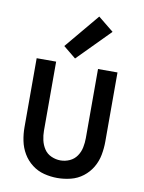

<svg xmlns="http://www.w3.org/2000/svg" viewBox="-87 -835 675 903"><g transform="rotate(10 250.0 -383.0)"><path d="M235 -560 387 -714 313 -774 175 -609ZM250 8Q282 8 314 0Q346 -8 372 -28Q398 -48 414.5 -76Q431 -104 437 -136Q443 -168 443 -200V-530H350V-200Q350 -178 345.5 -155.5Q341 -133 328 -114Q315 -95 294 -85.5Q273 -76 250 -76Q228 -76 206.5 -85.5Q185 -95 172.5 -114Q160 -133 155 -155.5Q150 -178 150 -200V-530H57V-200Q57 -168 63.5 -136Q70 -104 86.5 -76Q103 -48 129 -28Q155 -8 186.5 0Q218 8 250 8Z"/></g></svg>

Font: Iosevka SS08 Medium
Style: Regular
Weight: 500
Monospace: yes
Designer: Belleve Invis
Foundry: Belleve Invis
Version: Version 3.4.3; ttfautohint (v1.8.3)